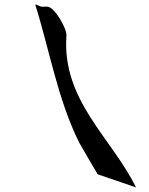

<svg xmlns="http://www.w3.org/2000/svg" viewBox="-20 -803 649 835"><path d="M571.5 12C465.9 -203.3 248.7 -366 268.9 -648C271.2 -679.7 216.2 -774 186 -774H162C152.6 -774 144.3 -783 133.2 -783C193 -595.1 231.9 -365.2 326 -180C331.5 -169.3 404.8 -45 404.8 -45Z"/></svg>

Font: Rocketfuel
Style: Italic
Weight: 400
Designer: Mew Too
Foundry: Cannot Into Space Fonts.
Version: Version 0.27